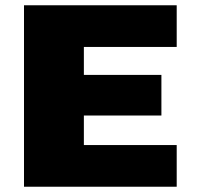

<svg xmlns="http://www.w3.org/2000/svg" viewBox="-20 -708 750 728"><path d="M71 0V-688H650V-530H298V-424H592V-270H298V-158H650V0Z"/></svg>

Font: Saira Expanded ExtraBold
Style: Regular
Weight: 800
Width: 7
Designer: Hector Gatti with collaboration of the Omnibus-Type team
Foundry: Omnibus-Type
Version: Version 1.101